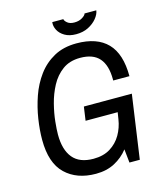

<svg xmlns="http://www.w3.org/2000/svg" viewBox="-124 -935 887 1040"><g transform="rotate(-15 319.0 -415.5)"><path d="M285 12Q178 12 114 -49.5Q50 -111 50 -241Q50 -295 59.5 -357Q69 -419 90 -479.5Q111 -540 147.5 -589.5Q184 -639 237.5 -668.5Q291 -698 364 -698Q479 -698 537.5 -637.5Q596 -577 596 -452H505V-459Q505 -537 470.5 -577Q436 -617 363 -617Q304 -617 264 -587.5Q224 -558 199.5 -512Q175 -466 162 -414.5Q149 -363 144.5 -318Q140 -273 140 -246Q140 -161 177.5 -115.5Q215 -70 293 -70Q349 -70 387.5 -94Q426 -118 448.5 -157Q471 -196 478 -242L490 -318L522 -280H304L315 -357H584L533 0H475L467 -76Q436 -36 390.5 -12Q345 12 285 12ZM377 -746Q339 -746 313.5 -761Q288 -776 276.5 -798.5Q265 -821 268 -843H330Q331 -833 345 -821.5Q359 -810 384 -810Q410 -810 428.5 -821.5Q447 -833 449 -843H515Q512 -821 493.5 -798.5Q475 -776 445.5 -761Q416 -746 377 -746Z"/></g></svg>

Font: Archivo Narrow
Style: Italic
Weight: 400
Italic angle: -8°
Designer: Hector Gatti
Foundry: Omnibus-Type
Version: Version 3.002